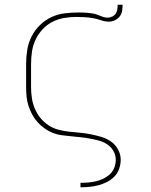

<svg xmlns="http://www.w3.org/2000/svg" viewBox="-20 -581 640 816"><path d="M322 215V196H323Q340 196 356.5 194.5Q373 193 389.5 189Q406 185 421 177.5Q436 170 448 158.5Q460 147 466 131Q472 115 472 98Q472 78 462 60.5Q452 43 435 32Q418 21 398.5 16Q379 11 359.5 7.5Q340 4 320.5 2Q301 0 281 -2Q261 -4 241.5 -6.5Q222 -9 203.5 -16.5Q185 -24 168.5 -36Q152 -48 139 -62.5Q126 -77 116.5 -95Q107 -113 101 -131.5Q95 -150 93 -170Q91 -190 91 -210V-310Q91 -340 96 -370Q101 -400 114.5 -426.5Q128 -453 150 -474.5Q172 -496 199 -508.5Q226 -521 256 -524.5Q286 -528 316 -528Q326 -528 336.5 -527.5Q347 -527 357.5 -526Q368 -525 378 -523Q388 -521 397.5 -517Q407 -513 417 -509.5Q427 -506 437 -506Q447 -506 456.5 -510.5Q466 -515 471.5 -523Q477 -531 478.5 -541Q480 -551 480 -561H501Q501 -548 499 -535Q497 -522 489 -511.5Q481 -501 468.5 -495Q456 -489 443 -489Q426 -489 409 -495Q392 -501 374.5 -504Q357 -507 339.5 -508Q322 -509 304 -509Q278 -509 252 -504.5Q226 -500 202.5 -488Q179 -476 161 -456.5Q143 -437 131.5 -413Q120 -389 116 -362.5Q112 -336 112 -310V-210Q112 -187 115.5 -164Q119 -141 128 -119.5Q137 -98 151.5 -80Q166 -62 185.5 -49Q205 -36 227.5 -30Q250 -24 273 -21.5Q296 -19 319 -17Q342 -15 364.5 -10.5Q387 -6 409.5 0.5Q432 7 451 20Q470 33 481.5 54Q493 75 493 98Q493 117 486.5 136Q480 155 466.5 169Q453 183 435.5 192Q418 201 399.5 206Q381 211 361.5 213Q342 215 323 215Z"/></svg>

Font: Iosevka SS04 Thin Extended
Style: Regular
Weight: 100
Width: 7
Monospace: yes
Designer: Belleve Invis
Foundry: Belleve Invis
Version: Version 19.0.0; ttfautohint (v1.8.4)